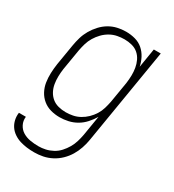

<svg xmlns="http://www.w3.org/2000/svg" viewBox="-186 -631 867 958"><g transform="rotate(30 247.5 -152.5)"><path d="M160 223Q138 223 117.5 220.5Q97 218 77.5 212Q58 206 41 194.5Q24 183 13 167Q2 151 -2.5 131Q-7 111 -4 90H36Q33 114 43.5 134.5Q54 155 73 166.5Q92 178 115.5 182Q139 186 163 186Q183 186 203.5 181.5Q224 177 243.5 166.5Q263 156 278 139.5Q293 123 304 104Q315 85 321 65Q327 45 331 24L350 -91Q337 -69 319 -49Q301 -29 278.5 -16Q256 -3 231 2.5Q206 8 182 8Q155 8 130 1Q105 -6 85.5 -22Q66 -38 54 -60.5Q42 -83 38 -108.5Q34 -134 35 -161Q36 -188 40 -215L60 -335Q64 -359 71 -383Q78 -407 91 -429.5Q104 -452 122 -471.5Q140 -491 162 -504Q184 -517 208.5 -522.5Q233 -528 257 -528Q285 -528 310.5 -521Q336 -514 355 -497.5Q374 -481 386 -458Q398 -435 403 -410L421 -520H461L370 30Q366 55 357.5 80Q349 105 335.5 127.5Q322 150 302.5 169Q283 188 259 200.5Q235 213 210 218Q185 223 160 223ZM196 -29Q216 -29 236.5 -33Q257 -37 276 -47.5Q295 -58 311 -73.5Q327 -89 338.5 -107.5Q350 -126 356 -146.5Q362 -167 366 -187L386 -307Q389 -329 389.5 -351Q390 -373 386.5 -394Q383 -415 374 -434Q365 -453 349.5 -466.5Q334 -480 313 -485.5Q292 -491 270 -491Q250 -491 229 -487Q208 -483 188.5 -472Q169 -461 153.5 -445Q138 -429 126.5 -410Q115 -391 109 -370.5Q103 -350 99 -329L79 -209Q76 -188 75.5 -166Q75 -144 78.5 -123Q82 -102 91.5 -84Q101 -66 116.5 -53Q132 -40 153 -34.5Q174 -29 196 -29Z"/></g></svg>

Font: Iosevka Extralight Oblique
Style: Regular
Weight: 200
Italic angle: -9°
Monospace: yes
Designer: Belleve Invis
Foundry: Belleve Invis
Version: Version 32.5.0; ttfautohint (v1.8.4)